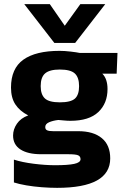

<svg xmlns="http://www.w3.org/2000/svg" viewBox="-20 -729 603 925"><path d="M242 -522 97 -709H220L292 -605L367 -709H487L342 -522ZM255 176Q220 176 181 173Q142 170 107 164Q72 158 47 150V40Q87 53 143 60Q199 67 246 67Q307 67 337.5 60.5Q368 54 368 38Q368 24 356 19Q344 14 309 14H178Q114 14 78.5 -9Q43 -32 43 -76Q43 -106 61.5 -133Q80 -160 116 -173Q75 -194 54 -226Q33 -258 33 -307Q33 -399 92.5 -441.5Q152 -484 267 -484Q291 -484 320.5 -480.5Q350 -477 364 -474H546L542 -374H473Q498 -349 498 -300Q498 -231 453.5 -189Q409 -147 319 -147Q304 -147 289.5 -148.5Q275 -150 261 -151Q235 -148 216.5 -140Q198 -132 198 -117Q198 -105 207.5 -101Q217 -97 236 -97H357Q430 -97 470.5 -63.5Q511 -30 511 34Q511 176 255 176ZM268 -236Q321 -236 341 -254Q361 -272 361 -314Q361 -356 340.5 -375Q320 -394 268 -394Q219 -394 197.5 -375.5Q176 -357 176 -314Q176 -274 196 -255Q216 -236 268 -236Z"/></svg>

Font: Kanit SemiBold
Style: Regular
Weight: 600
Designer: Katatrad Team
Foundry: CadsonDemak
Version: Version 2.000; ttfautohint (v1.8.3)